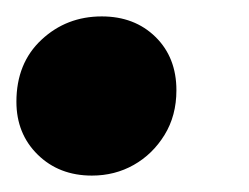

<svg xmlns="http://www.w3.org/2000/svg" viewBox="-22 -206 304 234"><path d="M90 8Q50 8 24 -17.5Q-2 -43 -2 -82Q-2 -129 28.5 -157.5Q59 -186 102 -186Q142 -186 167.5 -161Q193 -136 193 -96Q193 -65 178.5 -41.5Q164 -18 141 -5Q118 8 90 8Z"/></svg>

Font: MOST Montserrat
Style: Bold Italic
Weight: 700
Italic angle: -11.3°
Designer: Julieta Ulanovsky
Foundry: Julieta Ulanovsky
Version: Version 8.000;March 11, 2024;FontCreator 15.0.0.2926 64-bit